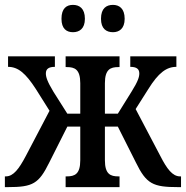

<svg xmlns="http://www.w3.org/2000/svg" viewBox="-20 -767 762 787"><path d="M443 -635C468 -635 491 -649 491 -690C491 -733 468 -747 443 -747C416 -747 394 -733 394 -690C394 -649 416 -635 443 -635ZM279 -635C305 -635 328 -649 328 -690C328 -733 305 -747 279 -747C253 -747 232 -733 232 -690C232 -649 253 -635 279 -635ZM0 0H12C115 0 139 -14 182 -101L256 -248H309V-110C309 -53 286 -44 254 -44H249V0H470V-44H465C433 -44 410 -53 410 -110V-248H463L537 -101C580 -13 607 0 710 0H722V-44H718C687 -44 664 -75 637 -128L536 -320L588 -402C629 -468 662 -493 703 -493V-536H514V-493C540 -493 551 -484 551 -466C551 -452 546 -434 519 -391L463 -301H410V-426C410 -483 433 -492 465 -492H470V-536H249V-492H254C286 -492 309 -483 309 -426V-301H256L199 -391C173 -434 168 -452 168 -466C168 -484 179 -493 205 -493V-536H13V-493C54 -493 85 -467 127 -402L183 -313L86 -128C58 -75 35 -44 4 -44H0Z"/></svg>

Font: Noto Serif Condensed Medium
Style: Regular
Weight: 500
Width: 3
Designer: Monotype Design Team
Foundry: Monotype Imaging Inc.
Version: Version 2.015